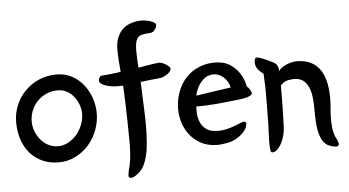

<svg xmlns="http://www.w3.org/2000/svg" viewBox="-55 -791 1885 1037"><g transform="rotate(-5 887.5 -273.0)"><path d="M23 -206Q23 -253 40.5 -296Q58 -339 90 -372Q122 -405 166 -424.5Q210 -444 263 -444Q307 -444 343.5 -425Q380 -406 406 -374Q432 -342 446.5 -301Q461 -260 461 -216Q461 -171 444.5 -126.5Q428 -82 398 -47.5Q368 -13 326 8.5Q284 30 233 30Q185 30 146 12.5Q107 -5 79.5 -36.5Q52 -68 37.5 -111.5Q23 -155 23 -206ZM261 -358Q228 -358 200 -345.5Q172 -333 151 -311.5Q130 -290 118.5 -261.5Q107 -233 107 -202Q107 -176 116.5 -150.5Q126 -125 143 -104Q160 -83 184.5 -70Q209 -57 238 -57Q267 -57 293.5 -71.5Q320 -86 339.5 -109Q359 -132 370.5 -161.5Q382 -191 382 -221Q382 -245 373.5 -269Q365 -293 349.5 -313Q334 -333 311.5 -345.5Q289 -358 261 -358Z M578 -352Q571 -352 556 -354Q541 -356 526 -360.5Q511 -365 499.5 -372.5Q488 -380 488 -391Q488 -399 492 -405.5Q496 -412 501 -416Q520 -417 538.5 -419Q557 -421 574 -423Q582 -424 591 -425Q600 -426 609 -428Q606 -460 604 -490Q602 -520 602 -550Q602 -587 613 -614Q624 -641 642 -658Q660 -675 684 -683.5Q708 -692 735 -694Q750 -695 765 -692.5Q780 -690 792.5 -686Q805 -682 813.5 -676.5Q822 -671 822 -665Q823 -655 816.5 -645Q810 -635 807 -632Q797 -623 779.5 -622.5Q762 -622 748 -619Q737 -617 729 -613Q721 -609 715 -599.5Q709 -590 706 -574Q703 -558 703 -533Q703 -514 704 -488Q705 -462 707 -442Q745 -448 770.5 -452.5Q796 -457 822 -459Q829 -459 838.5 -455Q848 -451 857 -445.5Q866 -440 872.5 -433.5Q879 -427 879 -421Q879 -413 872.5 -405.5Q866 -398 857 -392Q848 -386 837.5 -381.5Q827 -377 820 -376Q792 -373 765 -370.5Q738 -368 712 -364Q715 -279 718.5 -200.5Q722 -122 717 -44Q716 -33 714.5 -16Q713 1 709 20.5Q705 40 698.5 60Q692 80 682 97Q678 104 668.5 114.5Q659 125 648 133Q637 141 626 145.5Q615 150 607 145Q602 142 602.5 133Q603 124 605 114Q607 104 609.5 94.5Q612 85 613 82Q616 68 618.5 50.5Q621 33 622 16.5Q623 0 623.5 -14.5Q624 -29 624 -37Q624 -79 622.5 -161Q621 -243 616 -352Z M1092 11Q1040 10 1001.5 -12.5Q963 -35 939 -70.5Q915 -106 906 -149.5Q897 -193 903 -235Q909 -281 928.5 -319Q948 -357 978 -383Q1008 -409 1048 -422.5Q1088 -436 1135 -433Q1175 -430 1202 -412Q1229 -394 1246 -371Q1263 -348 1271 -325Q1279 -302 1281 -290Q1291 -282 1298 -269Q1305 -256 1305 -251Q1302 -236 1264 -228Q1249 -225 1214 -221Q1179 -217 1138.5 -213Q1098 -209 1059.5 -207Q1021 -205 1000 -206Q998 -187 1000 -163Q1002 -139 1012 -117.5Q1022 -96 1042 -81Q1062 -66 1096 -65Q1118 -63 1143.5 -68Q1169 -73 1179 -77Q1217 -90 1234 -98Q1251 -106 1258 -98Q1264 -92 1256.5 -71Q1249 -50 1219 -26Q1189 -3 1154 4Q1119 11 1092 11ZM1194 -292Q1191 -307 1182.5 -322.5Q1174 -338 1160.5 -349.5Q1147 -361 1129.5 -367Q1112 -373 1092 -369Q1073 -366 1058.5 -355Q1044 -344 1033 -329Q1022 -314 1015 -297Q1008 -280 1005 -264Q1059 -272 1104 -279Q1149 -286 1194 -292Z M1462 -358Q1468 -367 1479.5 -375Q1491 -383 1504.5 -389Q1518 -395 1533 -398.5Q1548 -402 1560 -402Q1641 -402 1682.5 -349Q1724 -296 1724 -187Q1724 -162 1721.5 -136Q1719 -110 1718.5 -83Q1718 -56 1720.5 -30Q1723 -4 1733 21Q1736 27 1739.5 34.5Q1743 42 1746 49.5Q1749 57 1749 63Q1749 69 1744 73Q1740 76 1732 75.5Q1724 75 1715 72.5Q1706 70 1697.5 67Q1689 64 1685 61Q1667 49 1656.5 27Q1646 5 1641 -22.5Q1636 -50 1635 -79.5Q1634 -109 1634 -136Q1634 -167 1631 -196.5Q1628 -226 1619 -249.5Q1610 -273 1593.5 -288.5Q1577 -304 1551 -307Q1532 -309 1507.5 -304.5Q1483 -300 1465 -279Q1465 -225 1464 -170.5Q1463 -116 1461 -59Q1460 -30 1453 -5.5Q1446 19 1435.5 37.5Q1425 56 1412.5 66.5Q1400 77 1387 77Q1379 77 1377 57Q1375 37 1375.5 10.5Q1376 -16 1377.5 -43Q1379 -70 1379 -85Q1379 -145 1380.5 -210.5Q1382 -276 1377 -351Q1363 -360 1351.5 -373Q1340 -386 1336 -403Q1335 -407 1335 -413.5Q1335 -420 1336 -426Q1337 -432 1339.5 -436.5Q1342 -441 1347 -441Q1352 -441 1359 -439Q1366 -437 1372 -435Q1379 -432 1389 -428Q1399 -424 1409 -419.5Q1419 -415 1428.5 -410Q1438 -405 1444 -401Q1453 -394 1457.5 -384.5Q1462 -375 1462 -360Z"/></g></svg>

Font: Yeon Sung
Style: Regular
Weight: 400
Version: Version 1.001